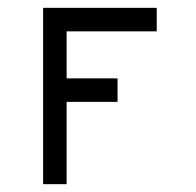

<svg xmlns="http://www.w3.org/2000/svg" viewBox="-20 -470 500 490"><path d="M90 -450H380V-390H150V-270H280V-210H150V0H90Z"/></svg>

Font: SOV_Station
Style: Book
Weight: 400
Version: Version 1.00